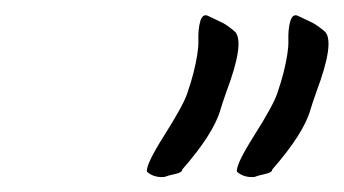

<svg xmlns="http://www.w3.org/2000/svg" viewBox="-20 -676 458 256"><path d="M377 -655Q379 -654 386.5 -650.5Q394 -647 397 -645.5Q400 -644 405.5 -640Q411 -636 414 -633Q426 -618 402 -554Q396 -537 394 -530Q385 -498 343 -450Q343 -446 333.5 -444Q324 -442 319 -440Q305 -439 296 -447Q294 -456 319 -495.5Q344 -535 349.5 -551Q355 -567 358 -579Q365 -607 364.5 -622Q364 -637 367 -647.5Q370 -658 377 -655ZM257 -655Q259 -654 266.5 -650.5Q274 -647 277 -645.5Q280 -644 285.5 -640Q291 -636 294 -633Q306 -618 282 -554Q276 -537 274 -530Q265 -498 223 -450Q223 -446 213.5 -444Q204 -442 199 -440Q185 -439 176 -447Q174 -456 199 -495.5Q224 -535 229.5 -551Q235 -567 238 -579Q245 -607 244.5 -622Q244 -637 247 -647.5Q250 -658 257 -655Z"/></svg>

Font: Caveat
Style: Regular
Weight: 400
Designer: Pablo Impallari
Foundry: Creative Lab NY
Version: Version 1.096; ttfautohint (v1.3)